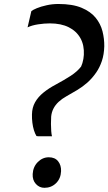

<svg xmlns="http://www.w3.org/2000/svg" viewBox="-20 -910 531 940"><path d="M158.5 -244Q151.5 -255.5 146.2 -272.2Q141 -289 138.5 -309Q136 -329 136.5 -349.5Q137 -383.5 151.8 -409.5Q166.5 -435.5 192.8 -456.8Q219 -478 253 -496Q295 -518.5 326.8 -539.2Q358.5 -560 377 -584Q380.5 -591.5 383.5 -601.2Q386.5 -611 388.2 -621.5Q390 -632 390.5 -641.5Q393 -688.5 373.8 -723Q354.5 -757.5 316.8 -776.5Q279 -795.5 224 -795.5Q197 -795.5 166.2 -790.8Q135.5 -786 115 -776L133.5 -855.5Q140.5 -861.5 160.2 -869.8Q180 -878 208 -884.2Q236 -890.5 266 -890.5Q335 -890.5 379.2 -872Q423.5 -853.5 448 -823.5Q472.5 -793.5 481.8 -756.8Q491 -720 490.5 -683.5Q489.5 -643.5 478.8 -611.5Q468 -579.5 451 -555Q430 -525 406.8 -504.8Q383.5 -484.5 358 -469.2Q332.5 -454 305 -438.5Q283.5 -426.5 267.2 -411.5Q251 -396.5 241.8 -378.5Q232.5 -360.5 230.5 -339Q229.5 -322 229.5 -303.2Q229.5 -284.5 230.8 -268.5Q232 -252.5 234.5 -243H165.5ZM140 -58Q142 -93.5 165.2 -116.8Q188.5 -140 219 -140Q249 -140 264.5 -120.5Q280 -101 279 -72Q277.5 -35.5 254.2 -13Q231 9.5 197.5 9.5Q173 9.5 155.8 -9.2Q138.5 -28 140 -58Z"/></svg>

Font: Merriweather 20pt SemiBold
Style: Italic
Weight: 600
Italic angle: -7.8°
Version: Version 2.101